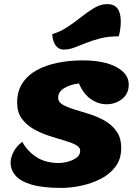

<svg xmlns="http://www.w3.org/2000/svg" viewBox="-20 -896 685 941"><path d="M281 25Q189 25 134 8.5Q79 -8 55.5 -36Q32 -64 32 -99Q32 -124 46.5 -152Q61 -180 89 -201Q115 -154 159.5 -125.5Q204 -97 270 -97Q287 -97 311 -103Q335 -109 354 -122.5Q373 -136 373 -157Q373 -175 350.5 -186.5Q328 -198 293 -208Q258 -218 218.5 -231Q179 -244 144 -264Q109 -284 86.5 -315Q64 -346 64 -393Q64 -449 90 -488.5Q116 -528 161 -552.5Q206 -577 263.5 -588.5Q321 -600 384 -600Q491 -600 551 -567Q611 -534 611 -482Q611 -436 578 -410.5Q545 -385 502 -385Q462 -385 425.5 -410Q389 -435 367 -487Q328 -483 296.5 -465Q265 -447 265 -417Q265 -396 287.5 -383Q310 -370 345 -359.5Q380 -349 419.5 -336.5Q459 -324 494 -304Q529 -284 551.5 -252Q574 -220 574 -170Q574 -116 545.5 -78.5Q517 -41 472 -18.5Q427 4 376 14.5Q325 25 281 25ZM292 -653Q268 -653 253 -673Q238 -693 236 -729Q275 -740 310.5 -763.5Q346 -787 378.5 -813Q411 -839 442.5 -857.5Q474 -876 506 -876Q572 -876 572 -791Q572 -774 569.5 -755Q567 -736 562 -718Q511 -718 472 -708Q433 -698 402 -685.5Q371 -673 344.5 -663Q318 -653 292 -653Z"/></svg>

Font: Lemonada
Style: Regular
Weight: 400
Designer: Mohamed Gaber (Arabic), Eduardo Tunni (Latin)
Foundry: Kief Type Foundry
Version: Version 4.005